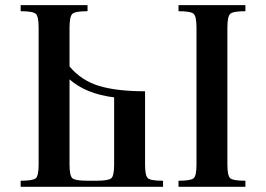

<svg xmlns="http://www.w3.org/2000/svg" viewBox="-20 -720 1024 740"><path d="M59.6 0V-23.4Q107.4 -23.4 118.2 -33.2Q128.9 -43 128.9 -85.9V-613.3Q128.9 -656.2 118.2 -666.5Q107.4 -676.8 59.6 -676.8V-700.2H317.4V-676.8Q269.5 -676.8 258.8 -666.5Q248 -656.2 248 -613.3V-463.9Q293.9 -409.2 362.3 -388.7Q430.7 -368.2 539.1 -368.2V-85.9Q539.1 -43 549.8 -33.2Q560.5 -23.4 608.4 -23.4V0ZM248 -85.9Q248 -43 258.8 -33.2Q269.5 -23.4 317.4 -23.4H350.6Q398.4 -23.4 409.2 -33.2Q419.9 -43 419.9 -85.9V-344.7Q310.5 -358.4 248 -414.1ZM668 0V-23.4Q715.8 -23.4 726.6 -33.2Q737.3 -43 737.3 -85.9V-613.3Q737.3 -656.2 726.6 -666.5Q715.8 -676.8 668 -676.8V-700.2H925.8V-676.8Q877.9 -676.8 867.2 -666.5Q856.4 -656.2 856.4 -613.3V-85.9Q856.4 -43 867.2 -33.2Q877.9 -23.4 925.8 -23.4V0Z"/></svg>

Font: TriodPostnaja
Style: Medium
Weight: 500
Version: 20110805